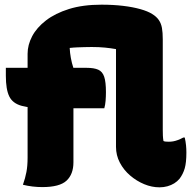

<svg xmlns="http://www.w3.org/2000/svg" viewBox="-20 -790 840 821"><path d="M5 -500H350Q382 -500 400 -492Q418 -484 425.5 -462Q433 -440 433 -396Q433 -377 431.5 -359Q430 -341 426 -327H183Q111 -327 72.5 -337.5Q34 -348 19.5 -378Q5 -408 5 -466Q5 -483 5 -489.5Q5 -496 5 -500ZM476 -580Q454 -584 428.5 -586.5Q403 -589 372 -589Q356 -589 341.5 -588.5Q327 -588 311.5 -587.5Q296 -587 278 -585Q279 -564 283 -542Q287 -520 294 -499Q294 -477 294 -440Q294 -403 294 -357.5Q294 -312 294 -264.5Q294 -217 294 -173Q294 -129 294 -96Q294 -45 264.5 -17.5Q235 10 161 10Q140 10 119 7.5Q98 5 78 0Q88 -28 93 -54.5Q98 -81 98 -116Q98 -156 98 -210Q98 -264 98 -324Q98 -384 98 -445Q98 -506 98 -560Q98 -598 117.5 -635Q137 -672 176.5 -702.5Q216 -733 275 -751.5Q334 -770 414 -770Q464 -770 506 -765Q548 -760 580 -751Q612 -742 631 -730Q649 -719 659 -704.5Q669 -690 672.5 -670.5Q676 -651 676 -622Q676 -595 676 -561Q676 -527 676 -488Q676 -449 676 -407Q676 -365 676 -321.5Q676 -278 676 -235Q676 -222 676.5 -210Q677 -198 679 -187Q683 -185 689 -184.5Q695 -184 702 -184Q711 -184 720 -185.5Q729 -187 740 -191Q751 -195 764 -202H770Q774 -184 775.5 -168.5Q777 -153 777 -138Q777 -95 770 -70.5Q763 -46 748 -26Q738 -14 725 -6Q712 2 696 6.5Q680 11 662 11Q629 11 596.5 -2.5Q564 -16 536.5 -39.5Q509 -63 492.5 -94.5Q476 -126 476 -162Q476 -203 476 -245Q476 -287 476 -329Q476 -371 476 -413Q476 -455 476 -497Q476 -539 476 -580Z"/></svg>

Font: Recursive Casual Black
Style: Regular
Weight: 900
Version: Version 1.047